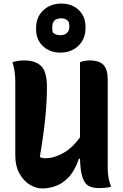

<svg xmlns="http://www.w3.org/2000/svg" viewBox="-20 -1050 690 1080"><path d="M218 10Q181 10 146 -12Q111 -34 88.5 -75.5Q66 -117 66 -175V-590Q66 -653 50 -700Q68 -706 83.5 -708Q99 -710 117 -710Q179 -710 211.5 -678.5Q244 -647 244 -560Q244 -478 234.5 -384.5Q225 -291 204 -167Q217 -160 236 -160Q284 -160 335.5 -189Q387 -218 430 -277V-700Q441 -705 455.5 -707.5Q470 -710 483 -710Q540 -710 563 -684Q586 -658 586 -601V-101Q586 -47 605 0Q593 4 574.5 6Q556 8 536 8Q504 8 481 -3Q458 -14 445 -49.5Q432 -85 430 -157H424Q401 -90 367 -54Q333 -18 294.5 -4Q256 10 218 10ZM325 -1030Q384 -1030 422.5 -994Q461 -958 461 -899V-892Q461 -831 421 -792.5Q381 -754 319 -754Q261 -754 222 -790Q183 -826 183 -886V-893Q183 -954 223.5 -992Q264 -1030 325 -1030ZM325 -947Q274 -947 274 -898V-891Q274 -878 277 -867Q287 -858 298 -855Q309 -852 322 -852Q343 -852 356.5 -865Q370 -878 370 -897V-904Q370 -921 363 -932Q348 -947 325 -947Z"/></svg>

Font: Recursive Sn Csl St XBd
Style: Regular
Weight: 800
Version: Version 1.085;hotconv 1.1.0;makeotfexe 2.6.0; ttfautohint (v